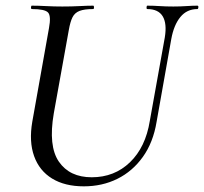

<svg xmlns="http://www.w3.org/2000/svg" viewBox="-20 -645 721 678"><path d="M562 -513Q570 -562 554.5 -587.5Q539 -613 500 -613Q497 -613 497.5 -619Q498 -625 500 -625Q522 -625 544 -623.5Q566 -622 592 -622Q616 -622 638 -623.5Q660 -625 677 -625Q681 -625 680.5 -619Q680 -613 677 -613Q640 -613 617 -585Q594 -557 585 -508L533 -215Q521 -142 484.5 -91Q448 -40 394.5 -13.5Q341 13 276 13Q209 13 164 -14.5Q119 -42 100.5 -93.5Q82 -145 94 -215L153 -546Q161 -589 149.5 -601Q138 -613 93 -613Q89 -613 89.5 -619Q90 -625 92 -625Q115 -625 143 -623.5Q171 -622 200 -622Q233 -622 261 -623.5Q289 -625 309 -625Q312 -625 312 -619Q312 -613 309 -613Q278 -613 261 -606.5Q244 -600 236 -584Q228 -568 223 -539L170 -245Q150 -129 188 -74Q226 -19 304 -19Q384 -19 439 -72Q494 -125 509 -218Z"/></svg>

Font: Cormorant Medium
Style: Italic
Weight: 500
Italic angle: -10°
Designer: Christian Thalmann (Catharsis Fonts)
Foundry: Catharsis Fonts
Version: Version 4.000